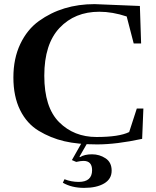

<svg xmlns="http://www.w3.org/2000/svg" viewBox="-20 -695 759 932"><path d="M439 -675 659 -666 665 -484H629L595 -615Q526 -638 462 -638Q343 -638 269 -559.5Q195 -481 195 -327.5Q195 -174 267 -102Q339 -30 448.5 -30Q558 -30 607 -54L644 -168H676L670 -21Q545 6 451.5 6Q358 6 292 -9.5Q226 -25 168 -60Q110 -95 77.5 -161Q45 -227 45 -319Q45 -411 78.5 -481.5Q112 -552 169 -593Q283 -675 439 -675ZM368 68Q390 54 426.5 54Q463 54 492.5 73.5Q522 93 522 133.5Q522 174 485.5 195.5Q449 217 388.5 217Q328 217 285 192L293 175Q326 188 362 188Q427 188 427 131Q427 86 385 86Q372 86 350 91L329 82L380 -8H408L366 65Z"/></svg>

Font: Rufina
Style: Bold
Weight: 700
Designer: Martin Sommaruga
Foundry: Martin Sommaruga
Version: Version 1.001